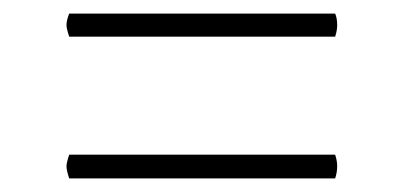

<svg xmlns="http://www.w3.org/2000/svg" viewBox="-20 -492 595 283"><path d="M474 -472Q477 -465 477 -455Q477 -447 474 -438H82Q78 -450 78 -455Q78 -462 82 -472ZM474 -264Q477 -255 477 -247Q477 -238 474 -229H82Q78 -241 78 -247Q78 -252 82 -264Z"/></svg>

Font: Arima Madurai ExtraLight
Style: Regular
Weight: 275
Designer: Joana Correia and Natanael Gama
Foundry: NDISCOVER
Version: Version 1.020